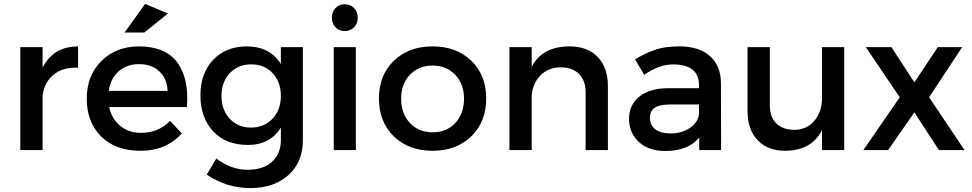

<svg xmlns="http://www.w3.org/2000/svg" viewBox="-20 -776 5025 993"><path d="M85 0V-532.2H200.2V-425.8Q255.4 -535.6 383.8 -536.1V-425.8Q304.7 -429.7 255.9 -388.7Q207 -347.7 200.2 -277.8V0Z M624.5 -607.9 730.5 -755.9 848.6 -706.1 726.6 -607.9ZM542.5 -306.2H846.7Q843.8 -370.1 803.7 -407.2Q763.7 -444.3 699.7 -444.3Q635.7 -444.3 593.8 -407.2Q551.8 -370.1 542.5 -306.2ZM428.7 -265.1Q428.7 -384.8 503.9 -460Q579.1 -535.2 697.8 -536.1Q835 -536.1 896.5 -453.6Q958 -371.1 946.8 -222.2H544.4Q558.6 -160.2 602.5 -124.5Q646.5 -88.9 709.5 -88.9Q799.3 -88.9 859.4 -150.9L920.4 -85.9Q838.4 3.9 708 3.9Q577.6 3.9 502.9 -70.3Q428.7 -145 428.7 -265.1Z M1389.6 -162.1Q1432.6 -208 1432.6 -279.8Q1432.6 -351.6 1390.1 -397.5Q1347.7 -443.4 1279.3 -442.9Q1210.9 -443.4 1168.5 -397.5Q1125.5 -351.6 1125.5 -279.8Q1125.5 -208 1168 -162.1Q1210.4 -116.2 1278.3 -116.2Q1346.2 -116.2 1389.6 -162.1ZM1081.5 -465.3Q1146.5 -534.7 1252.4 -536.1Q1374.5 -537.1 1432.6 -445.8V-532.2H1546.4V-51.8Q1546.9 62 1471.7 129.4Q1396.5 196.8 1274.4 196.8Q1152.3 196.8 1049.3 127L1098.6 43.9Q1176.8 102.1 1259.3 102.1Q1341.8 102.1 1386.7 61Q1431.6 20 1432.6 -48.8V-116.2Q1377 -26.4 1262.7 -26.4Q1148.4 -26.4 1082.5 -96.7Q1016.6 -168 1016.6 -282.2Q1016.6 -396.5 1081.5 -465.3Z M1706.1 0V-532.2H1820.3V0ZM1811 -734.4Q1830.1 -714.8 1830.1 -684.6Q1830.1 -654.3 1811 -634.8Q1792 -615.2 1763.2 -615.2Q1734.4 -615.2 1715.3 -634.8Q1696.3 -654.3 1696.3 -684.6Q1696.3 -714.8 1715.3 -734.4Q1734.4 -753.9 1763.2 -753.9Q1792 -753.9 1811 -734.4Z M2054.7 -264.6Q2054.7 -188 2100.1 -140.1Q2145 -91.8 2217.3 -91.8Q2289.6 -91.8 2334.5 -139.6Q2379.4 -187.5 2379.9 -264.6Q2379.9 -341.3 2334.5 -389.2Q2288.6 -437 2217.3 -437Q2146 -437 2100.1 -389.2Q2054.2 -341.3 2054.7 -264.6ZM1939.9 -266.6Q1939.9 -387.7 2017.1 -461.9Q2094.2 -536.1 2217.3 -536.1Q2340.8 -536.1 2418 -461.4Q2494.6 -386.7 2494.6 -266.6Q2494.6 -146.5 2417.5 -70.8Q2340.3 3.9 2217.3 3.9Q2093.8 3.9 2016.6 -70.8Q1939.9 -146 1939.9 -266.6Z M2614.7 0V-532.2H2730V-430.2Q2784.2 -536.1 2925.8 -536.1Q3018.6 -536.1 3071.3 -481.4Q3124 -426.8 3124 -331.1V0H3008.8V-298.8Q3008.8 -358.9 2974.6 -393.6Q2939.9 -428.2 2878.4 -427.7Q2816.9 -427.2 2776.4 -387.2Q2735.8 -347.2 2730 -283.2V0Z M3451.2 -235.8Q3394 -236.3 3367.7 -219.7Q3341.3 -203.1 3341.3 -166Q3341.3 -128.9 3368.7 -107.4Q3396 -85.9 3450.7 -85.9Q3505.4 -85.9 3547.9 -114.3Q3590.3 -142.6 3595.2 -187V-235.8ZM3595.2 -335.9Q3594.7 -442.9 3460 -442.9Q3389.6 -442.9 3311.5 -389.2L3264.2 -469.2Q3325.2 -504.9 3374 -520.5Q3422.9 -536.1 3493.2 -536.1Q3595.2 -536.1 3651.4 -486.3Q3707.5 -436.5 3708.5 -349.1L3709.5 0H3596.2V-64.9Q3539.1 4.9 3420.4 4.9Q3335.4 4.9 3284.2 -41.5Q3233.4 -88.9 3233.4 -161.1Q3233.4 -233.4 3286.6 -276.4Q3339.8 -319.3 3434.6 -319.8H3595.2Z M3846.2 -201.2V-532.2H3961.4V-232.9Q3960.9 -172.9 3994.1 -138.7Q4027.3 -104.5 4089.8 -104.5Q4152.3 -105 4191.9 -151.4Q4231.4 -197.8 4231.4 -270V-532.2H4346.2V0H4231.4V-104Q4179.7 2 4041.5 3.9Q3950.7 3.9 3898.4 -50.8Q3846.2 -105.5 3846.2 -201.2Z M4445.3 0 4633.3 -272.9 4458 -532.2H4590.3L4709 -350.1L4830.1 -532.2H4956.1L4785.2 -272.9L4968.3 0H4835.9L4709 -194.8L4573.2 0Z"/></svg>

Font: TruenoRg
Style: Book
Weight: 400
Designer: Julieta Ulanovsky
Foundry: Julieta Ulanovsky
Version: Version 3.001b